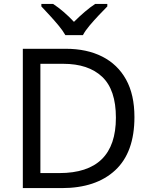

<svg xmlns="http://www.w3.org/2000/svg" viewBox="-20 -964 770 984"><path d="M669 -364Q669 -183 570.5 -91.5Q472 0 296 0H97V-714H317Q425 -714 504 -674Q583 -634 626 -556.5Q669 -479 669 -364ZM574 -361Q574 -504 503.5 -570.5Q433 -637 304 -637H187V-77H284Q574 -77 574 -361ZM315 -784Q302 -807 280 -833.5Q258 -860 234 -886Q210 -912 192 -931V-944H252Q278 -927 306 -903Q334 -879 359 -852Q386 -879 414 -903Q442 -927 468 -944H530V-931Q511 -912 486.5 -886Q462 -860 439.5 -833.5Q417 -807 405 -784Z"/></svg>

Font: Noto Sans Hatran
Style: Regular
Weight: 400
Designer: Monotype Design Team
Foundry: Monotype Imaging Inc.
Version: Version 2.001; ttfautohint (v1.8.4.7-5d5b)